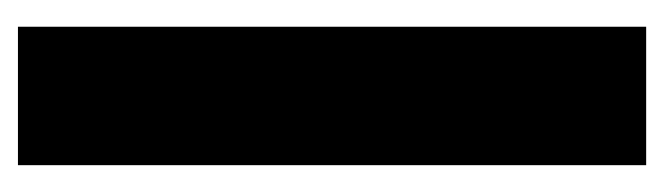

<svg xmlns="http://www.w3.org/2000/svg" viewBox="-283 -457 740 214"><g transform="rotate(90 87.0 -350.0)"><path d="M9.8 -700.2H164.1V0H9.8Z"/></g></svg>

Font: Quaderni
Style: Regular
Weight: 400
Designer: Romain Laurent, Daphné Lejeune, Alexandre D’Hubert
Foundry: ESAD Valence
Version: Version 1.000;FEAKit 1.0